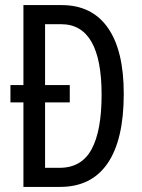

<svg xmlns="http://www.w3.org/2000/svg" viewBox="-20 -734 556 754"><path d="M222 -714Q341 -714 403.5 -625Q466 -536 466 -366Q466 -185 402.5 -92.5Q339 0 216 0H72V-332H21V-400H72V-714ZM220 -639H157V-400H254V-332H157V-75H214Q300 -75 339.5 -147.5Q379 -220 379 -362Q379 -639 220 -639Z"/></svg>

Font: Noto Sans Khmer UI ExtraCondensed
Style: Regular
Weight: 400
Width: 2
Designer: Danh Hong and the Monotype Design Team
Foundry: Monotype Imaging Inc.
Version: Version 2.002; ttfautohint (v1.8.4.7-5d5b)